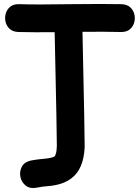

<svg xmlns="http://www.w3.org/2000/svg" viewBox="-20 -749 704 966"><path d="M166 195Q176 193 195 190Q235 186 236 186Q300 178 338 149Q401 103 406 -9Q407 -38 395 -589Q510 -590 587 -588Q615 -587 632 -600.5Q649 -614 655 -635Q661 -656 656 -677Q651 -698 635 -712.5Q619 -727 591 -728Q505 -730 333 -728Q163 -725 77 -728Q49 -729 32 -715.5Q15 -702 9 -681Q3 -660 8 -639Q13 -618 29 -603.5Q45 -589 73 -588Q147 -586 255 -587Q267 -36 266 -15Q266 -5 264.5 7Q263 19 261 24Q261 25 258.5 31Q256 37 256 37Q246 44 218 48Q210 49 196 50.5Q182 52 180 52Q153 55 134 59Q101 67 89 91.5Q77 116 83 142.5Q89 169 110.5 185.5Q132 202 166 195Z"/></svg>

Font: Balsamiq Sans
Style: Bold
Weight: 700
Designer: Michael Angeles
Foundry: Balsamiq SRL
Version: Version 1.020; ttfautohint (v1.8.4.7-5d5b);gftools[0.9.26]